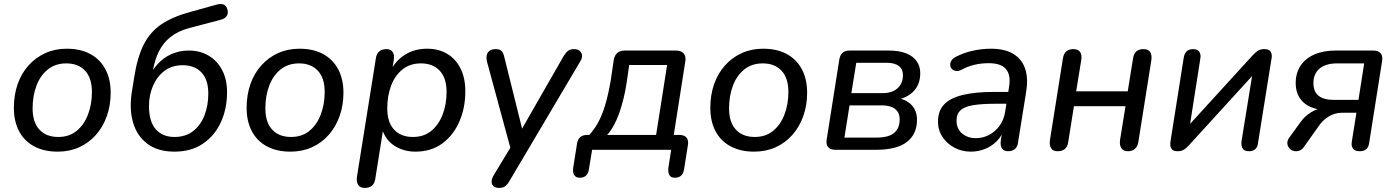

<svg xmlns="http://www.w3.org/2000/svg" viewBox="-20 -735 6848 942"><path d="M263 9Q196 9 147.5 -17Q99 -43 73.5 -91.5Q48 -140 48 -206Q48 -269 66.5 -322Q85 -375 120 -414Q155 -453 202.5 -474.5Q250 -496 307 -496Q375 -496 423 -470Q471 -444 497 -395.5Q523 -347 523 -280Q523 -218 504 -165Q485 -112 450.5 -73Q416 -34 368.5 -12.5Q321 9 263 9ZM266 -63Q319 -63 355.5 -92.5Q392 -122 411.5 -172.5Q431 -223 431 -284Q431 -352 397.5 -388Q364 -424 305 -424Q252 -424 215 -394.5Q178 -365 159 -315Q140 -265 140 -203Q140 -135 173.5 -99Q207 -63 266 -63Z M836 9Q755 9 704 -29Q653 -67 633.5 -131.5Q614 -196 626 -278L638 -353Q653 -452 684.5 -515Q716 -578 771.5 -615.5Q827 -653 912 -676L1045 -713Q1065 -718 1078.5 -712Q1092 -706 1096 -687Q1101 -669 1092 -656Q1083 -643 1063 -638L907 -597Q852 -582 816 -553Q780 -524 759.5 -482.5Q739 -441 730 -388L723 -345H706Q722 -385 750.5 -417.5Q779 -450 818.5 -468.5Q858 -487 906 -487Q961 -487 1003.5 -462Q1046 -437 1070 -391Q1094 -345 1094 -283Q1094 -201 1063.5 -135Q1033 -69 975.5 -30Q918 9 836 9ZM836 -63Q890 -63 927 -91.5Q964 -120 983 -168.5Q1002 -217 1002 -276Q1002 -344 968.5 -379.5Q935 -415 876 -415Q823 -415 786.5 -387Q750 -359 730.5 -313.5Q711 -268 711 -215Q711 -138 744.5 -100.5Q778 -63 836 -63Z M1405 9Q1338 9 1289.5 -17Q1241 -43 1215.5 -91.5Q1190 -140 1190 -206Q1190 -269 1208.5 -322Q1227 -375 1262 -414Q1297 -453 1344.5 -474.5Q1392 -496 1449 -496Q1517 -496 1565 -470Q1613 -444 1639 -395.5Q1665 -347 1665 -280Q1665 -218 1646 -165Q1627 -112 1592.5 -73Q1558 -34 1510.5 -12.5Q1463 9 1405 9ZM1408 -63Q1461 -63 1497.5 -92.5Q1534 -122 1553.5 -172.5Q1573 -223 1573 -284Q1573 -352 1539.5 -388Q1506 -424 1447 -424Q1394 -424 1357 -394.5Q1320 -365 1301 -315Q1282 -265 1282 -203Q1282 -135 1315.5 -99Q1349 -63 1408 -63Z M1769 187Q1748 187 1738 173Q1728 159 1731 134L1824 -448Q1827 -471 1840.5 -482.5Q1854 -494 1876 -494Q1897 -494 1906.5 -480Q1916 -466 1912 -441L1900 -369L1895 -387Q1922 -439 1968.5 -467.5Q2015 -496 2076 -496Q2132 -496 2174 -471Q2216 -446 2239.5 -399Q2263 -352 2263 -287Q2263 -206 2234 -139Q2205 -72 2150.5 -31.5Q2096 9 2018 9Q1960 9 1915 -20Q1870 -49 1853 -107H1861L1821 144Q1817 166 1804.5 176.5Q1792 187 1769 187ZM2006 -63Q2059 -63 2095.5 -92.5Q2132 -122 2151.5 -172.5Q2171 -223 2171 -284Q2171 -352 2137.5 -388Q2104 -424 2045 -424Q1992 -424 1955 -394.5Q1918 -365 1899 -315Q1880 -265 1880 -203Q1880 -135 1913.5 -99Q1947 -63 2006 -63Z M2429 187Q2411 187 2401.5 178.5Q2392 170 2392 156.5Q2392 143 2401 127L2495 -29L2489 9L2370 -430Q2365 -449 2368 -463.5Q2371 -478 2382.5 -486Q2394 -494 2411 -494Q2431 -494 2440.5 -485Q2450 -476 2455 -452L2550 -70H2522L2746 -461Q2757 -478 2767.5 -486Q2778 -494 2796 -494Q2814 -494 2824 -485.5Q2834 -477 2835.5 -463.5Q2837 -450 2827 -434L2479 154Q2469 171 2458 179Q2447 187 2429 187Z M2824 137Q2806 137 2797.5 124.5Q2789 112 2792 90L2811 -30Q2818 -73 2861 -73H2898L2853 -55Q2886 -85 2909.5 -125Q2933 -165 2949 -219Q2965 -273 2977 -344L2991 -440Q2995 -464 3009 -475.5Q3023 -487 3046 -487H3296Q3322 -487 3334.5 -472.5Q3347 -458 3342 -432L3282 -50L3262 -73H3313Q3337 -73 3348 -60Q3359 -47 3355 -23L3336 97Q3329 137 3291 137Q3272 137 3264.5 124.5Q3257 112 3259 90L3273 0H2885L2869 98Q2862 137 2824 137ZM2959 -73H3199L3253 -416H3067L3054 -326Q3042 -248 3018 -180Q2994 -112 2959 -73Z M3680 9Q3613 9 3564.5 -17Q3516 -43 3490.5 -91.5Q3465 -140 3465 -206Q3465 -269 3483.5 -322Q3502 -375 3537 -414Q3572 -453 3619.5 -474.5Q3667 -496 3724 -496Q3792 -496 3840 -470Q3888 -444 3914 -395.5Q3940 -347 3940 -280Q3940 -218 3921 -165Q3902 -112 3867.5 -73Q3833 -34 3785.5 -12.5Q3738 9 3680 9ZM3683 -63Q3736 -63 3772.5 -92.5Q3809 -122 3828.5 -172.5Q3848 -223 3848 -284Q3848 -352 3814.5 -388Q3781 -424 3722 -424Q3669 -424 3632 -394.5Q3595 -365 3576 -315Q3557 -265 3557 -203Q3557 -135 3590.5 -99Q3624 -63 3683 -63Z M4079 0Q4054 0 4043 -13Q4032 -26 4036 -51L4098 -444Q4102 -466 4114.5 -476.5Q4127 -487 4148 -487H4339Q4392 -487 4426.5 -473Q4461 -459 4478 -434Q4495 -409 4495 -376Q4495 -317 4457.5 -282.5Q4420 -248 4360 -243L4362 -256Q4414 -254 4446.5 -225.5Q4479 -197 4479 -147Q4479 -77 4429.5 -38.5Q4380 0 4277 0ZM4123 -60H4280Q4340 -60 4367 -83Q4394 -106 4394 -149Q4394 -183 4371.5 -200.5Q4349 -218 4307 -218H4148ZM4157 -278H4310Q4356 -278 4383 -301.5Q4410 -325 4410 -367Q4410 -396 4389.5 -411.5Q4369 -427 4330 -427H4181Z M4743 9Q4700 9 4663.5 -10Q4627 -29 4604.5 -62.5Q4582 -96 4582 -138Q4582 -190 4611 -221.5Q4640 -253 4701 -268.5Q4762 -284 4857 -284H4938L4929 -226H4867Q4794 -226 4752 -218.5Q4710 -211 4691.5 -193Q4673 -175 4673 -144Q4673 -102 4701 -79.5Q4729 -57 4767 -57Q4802 -57 4832.5 -73Q4863 -89 4884.5 -118.5Q4906 -148 4912 -190L4931 -311Q4940 -366 4916 -395.5Q4892 -425 4830 -425Q4795 -425 4762 -417.5Q4729 -410 4696 -392Q4682 -385 4670 -387Q4658 -389 4650.5 -396.5Q4643 -404 4642 -415Q4641 -426 4647.5 -437Q4654 -448 4671 -457Q4710 -477 4754.5 -486.5Q4799 -496 4841 -496Q4912 -496 4953.5 -469.5Q4995 -443 5010 -396.5Q5025 -350 5015 -287L4975 -38Q4973 -16 4960 -4.5Q4947 7 4926 7Q4906 7 4896.5 -6Q4887 -19 4890 -44L4902 -121L4910 -109Q4897 -69 4870.5 -42.5Q4844 -16 4811 -3.5Q4778 9 4743 9Z M5169 7Q5147 7 5137.5 -7Q5128 -21 5131 -46L5195 -449Q5199 -473 5212 -483.5Q5225 -494 5246 -494Q5269 -494 5279 -480.5Q5289 -467 5285 -441L5260 -287H5513L5539 -449Q5543 -473 5556 -483.5Q5569 -494 5590 -494Q5613 -494 5622.5 -480.5Q5632 -467 5629 -441L5565 -38Q5561 -16 5548 -4.5Q5535 7 5514 7Q5492 7 5482 -7.5Q5472 -22 5475 -47L5502 -214H5249L5221 -38Q5218 -15 5204.5 -4Q5191 7 5169 7Z M5757 7Q5739 7 5731 -1.5Q5723 -10 5722 -21.5Q5721 -33 5723 -43L5788 -454Q5792 -475 5803.5 -484.5Q5815 -494 5834 -494Q5855 -494 5864 -481Q5873 -468 5869 -447L5813 -89H5784L6129 -467Q6138 -476 6150 -485Q6162 -494 6183 -494Q6201 -494 6209 -487Q6217 -480 6219 -468.5Q6221 -457 6218 -445L6152 -33Q6150 -13 6138.5 -3Q6127 7 6108 7Q6085 7 6077 -6Q6069 -19 6071 -41L6129 -399H6157L5812 -21Q5803 -11 5790.5 -2Q5778 7 5757 7Z M6651 7Q6629 7 6619 -5Q6609 -17 6612 -38L6635 -182H6566Q6529 -182 6499 -163.5Q6469 -145 6449 -115L6378 -15Q6368 0 6354 4.5Q6340 9 6327 5.5Q6314 2 6305.5 -8Q6297 -18 6296 -31.5Q6295 -45 6305 -59L6360 -135Q6381 -165 6413 -184.5Q6445 -204 6473 -204H6491L6490 -195Q6417 -196 6377 -231Q6337 -266 6337 -328Q6337 -376 6360.5 -412Q6384 -448 6428 -467.5Q6472 -487 6532 -487H6717Q6742 -487 6753.5 -474Q6765 -461 6761 -436L6697 -31Q6694 -12 6682.5 -2.5Q6671 7 6651 7ZM6522 -245H6645L6673 -424H6541Q6484 -424 6454 -398.5Q6424 -373 6424 -328Q6424 -285 6449.5 -265Q6475 -245 6522 -245Z"/></svg>

Font: Nunito Medium
Style: Italic
Weight: 500
Designer: Vernon Adams
Foundry: Vernon Adams
Version: Version 3.601